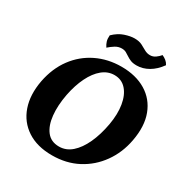

<svg xmlns="http://www.w3.org/2000/svg" viewBox="-199 -1031 1141 1194"><g transform="rotate(30 371.0 -434.5)"><path d="M341 9Q234 9 162.5 -38Q91 -85 62.5 -167.5Q34 -250 54 -357Q74 -459 128.5 -532.5Q183 -606 264 -645.5Q345 -685 442 -685Q546 -685 618.5 -641Q691 -597 721.5 -516Q752 -435 731 -324Q713 -227 659 -151.5Q605 -76 524 -33.5Q443 9 341 9ZM352 -60Q402 -60 442 -95Q482 -130 511 -192.5Q540 -255 555 -338Q569 -417 558.5 -480.5Q548 -544 515 -581Q482 -618 430 -618Q383 -618 344 -586Q305 -554 276.5 -496Q248 -438 233 -362Q217 -278 224 -209.5Q231 -141 262.5 -100.5Q294 -60 352 -60ZM518 -738Q491 -738 474 -745Q457 -752 444 -761Q431 -770 418 -777Q405 -784 387 -784Q362 -784 340.5 -770.5Q319 -757 300 -740Q288 -758 283 -775Q278 -792 280 -817Q316 -852 355.5 -865Q395 -878 424 -878Q457 -878 478.5 -867Q500 -856 518 -845.5Q536 -835 558 -835Q579 -835 596.5 -847.5Q614 -860 626 -875Q642 -868 655 -857.5Q668 -847 676 -831Q643 -785 602 -761.5Q561 -738 518 -738Z"/></g></svg>

Font: Vollkorn ExtraBold
Style: Italic
Weight: 800
Italic angle: -11°
Designer: Friedrich Althausen
Foundry: Friedrich Althausen
Version: Version 5.000; ttfautohint (v1.8.3)